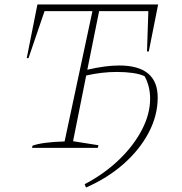

<svg xmlns="http://www.w3.org/2000/svg" viewBox="-20 -664 815 862"><path d="M124 0 126 -10Q170 -26 270 -29L395 -614H180L108 -403H100L148 -644H690L648 -433H640L646 -614H425L372 -351Q454 -370 515 -370Q688 -370 688 -226Q688 -146 648 -69.5Q608 7 536 71Q464 135 366 178L360 163Q448 117 514 53.5Q580 -10 617 -81Q654 -152 654 -221Q654 -277 629 -322Q607 -332 575 -336.5Q543 -341 504 -341Q437 -341 367 -325L308 -30L422 -12L419 0Z"/></svg>

Font: Piazzolla Thin
Style: Italic
Weight: 100
Italic angle: -11.3°
Designer: Juan Pablo del Peral
Foundry: Huerta Tipografica
Version: Version 1.330